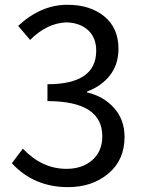

<svg xmlns="http://www.w3.org/2000/svg" viewBox="-20 -767 595 800"><path d="M263.7 12.7Q121.1 12.7 29.3 -86.9L75.2 -147.5Q155.3 -63.5 256.8 -63.5Q323.2 -63.5 364.7 -100.1Q406.2 -136.7 406.2 -199.2Q406.2 -345.7 177.7 -345.7V-416Q380.9 -416 380.9 -555.7Q380.9 -609.4 347.7 -640.6Q314.5 -671.9 256.8 -673.8Q175.8 -670.9 105.5 -600.6L55.7 -659.2Q150.4 -747.1 260.7 -747.1Q355.5 -747.1 414.6 -698.7Q473.6 -650.4 473.6 -563.5Q473.6 -499 438.5 -453.6Q403.3 -408.2 342.8 -385.7V-381.8Q411.1 -366.2 455.1 -317.4Q499 -268.6 499 -196.3Q499 -100.6 431.6 -43.9Q364.3 12.7 263.7 12.7Z"/></svg>

Font: GenYoGothic TW TTF Regular
Style: Regular
Weight: 400
Version: Version 1.300